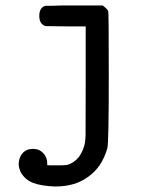

<svg xmlns="http://www.w3.org/2000/svg" viewBox="-20 -451 565 699"><path d="M100 91Q123 91 137.5 106.5Q152 122 152 144V150L160 151H193Q219 151 226 149Q249 142 267 121Q281 100 286 82Q291 67 291.5 40Q292 13 292 -151V-355H218L145 -356Q123 -364 123 -393Q123 -423 145 -430H148Q151 -430 156.5 -430Q162 -430 169 -430Q176 -430 185.5 -430.5Q195 -431 205 -431Q215 -431 227 -431Q239 -431 251 -431H354Q371 -418 374 -411Q376 -406 376 -176Q376 67 371 88Q351 159 299 194Q253 228 180 228Q130 226 101 215Q72 204 56 177Q49 162 48 148Q48 123 62 107Q76 91 100 91Z"/></svg>

Font: MathJax_Typewriter
Style: Regular
Weight: 400
Version: Version 1.1